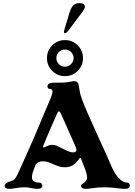

<svg xmlns="http://www.w3.org/2000/svg" viewBox="-20 -1196 859 1226"><path d="M10 -10Q10 -27 50 -40Q70 -46 79 -59Q88 -72 106 -113L128 -162Q190 -296 303 -568Q315 -597 315 -611Q315 -628 299 -628Q292 -628 287.5 -632.5Q283 -637 283 -644Q283 -668 323 -668H366Q400 -668 433 -675Q444 -678 454 -678Q478 -678 482 -654L490 -609Q492 -594 499 -575.5Q506 -557 509 -548Q521 -512 610 -316Q673 -181 689 -140Q712 -85 739 -58Q767 -30 789 -30H791Q800 -30 804.5 -24.5Q809 -19 809 -10Q809 -1 801.5 4.5Q794 10 779 10Q768 10 758.5 9Q749 8 741 7Q687 0 648 0Q607 0 558 7Q540 10 528 10Q498 10 498 -10Q498 -15 501.5 -18Q505 -21 513.5 -26.5Q522 -32 528 -40Q536 -50 536 -64Q536 -85 518 -130L498 -181Q495 -188 493 -188Q490 -188 481 -176Q462 -151 442 -139.5Q422 -128 393 -128Q375 -128 360 -132.5Q345 -137 321 -147Q302 -156 286.5 -161Q271 -166 254 -166Q234 -166 222 -158Q210 -150 203 -134Q193 -107 188.5 -92.5Q184 -78 184 -64Q184 -30 230 -30Q240 -30 245 -24.5Q250 -19 250 -10Q250 -1 242.5 4.5Q235 10 220 10Q202 10 180 5Q176 4 163.5 2Q151 0 139 0Q107 0 75 6Q51 10 40 10Q10 10 10 -10ZM259 -254Q261 -254 269 -258Q284 -265 293 -268Q302 -271 314 -271Q328 -271 340 -266Q352 -261 378 -248Q414 -230 427 -226Q438 -223 447 -223Q468 -223 468 -239Q468 -247 462 -261L367 -475Q363 -484 357 -484Q350 -484 347 -476Q345 -472 307.5 -386.5Q270 -301 257 -267Q252 -254 259 -254ZM280 -825Q280 -873 313.5 -906.5Q347 -940 395 -940Q443 -940 476.5 -906.5Q510 -873 510 -825Q510 -777 476.5 -743.5Q443 -710 395 -710Q347 -710 313.5 -743.5Q280 -777 280 -825ZM395 -770Q417 -770 433.5 -786.5Q450 -803 450 -825Q450 -848 433.5 -864Q417 -880 395 -880Q372 -880 356 -864Q340 -848 340 -825Q340 -803 356 -786.5Q372 -770 395 -770ZM388 -993 390 -1003 424 -1116Q434 -1148 448.5 -1162Q463 -1176 487 -1176Q503 -1176 512.5 -1170Q522 -1164 522 -1153Q522 -1142 510 -1125L417 -1001Q405 -984 394 -984Q388 -984 388 -993Z"/></svg>

Font: Raigarh
Style: Bold
Weight: 700
Designer: jaikishan Patel
Foundry: MagicType
Version: Version 1.000